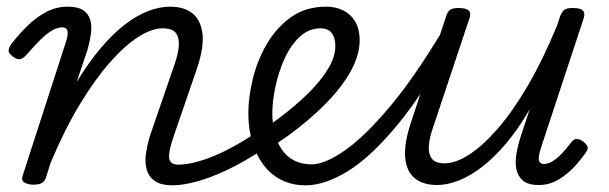

<svg xmlns="http://www.w3.org/2000/svg" viewBox="-20 -539 1826 576"><path d="M499 17Q463 17 444.5 4Q426 -9 420 -31Q414 -53 418 -79.5Q422 -106 430 -132L503 -344Q515 -378 516.5 -402.5Q518 -427 507 -440.5Q496 -454 468 -454Q435 -454 394.5 -428Q354 -402 309.5 -351.5Q265 -301 219.5 -226Q174 -151 132 -51L118 -7Q115 4 106.5 9.5Q98 15 79 15Q65 15 54 9Q43 3 48 -12L178 -414Q185 -435 182.5 -446Q180 -457 166 -457Q153 -457 137 -448Q121 -439 102 -420.5Q83 -402 59 -374Q49 -363 40 -361.5Q31 -360 19 -369Q4 -380 6 -389.5Q8 -399 14 -407Q38 -438 64 -463Q90 -488 119.5 -503.5Q149 -519 183 -519Q214 -519 230 -508Q246 -497 251 -478Q256 -459 252.5 -435.5Q249 -412 242 -388L210 -293Q246 -352 282 -394.5Q318 -437 353.5 -464.5Q389 -492 423.5 -505.5Q458 -519 490 -519Q533 -519 558 -498.5Q583 -478 587.5 -436.5Q592 -395 570 -331L502 -133Q485 -84 487.5 -64.5Q490 -45 515 -45Q527 -45 532.5 -35.5Q538 -26 536.5 -14Q535 -2 525.5 7.5Q516 17 499 17Z M498 17Q482 17 476.5 7.5Q471 -2 474.5 -14Q478 -26 488.5 -35.5Q499 -45 514 -45Q556 -45 615.5 -68.5Q675 -92 749 -141Q759 -148 767 -144Q775 -140 779.5 -130Q784 -120 782 -109Q780 -98 771 -92Q712 -53 661 -29Q610 -5 568.5 6Q527 17 498 17Z M748 -136Q766 -147 782.5 -159Q799 -171 815 -183Q866 -221 904.5 -259Q943 -297 964.5 -333Q986 -369 986 -401Q986 -426 975 -440Q964 -454 942 -454Q930 -454 924.5 -464Q919 -474 920.5 -487Q922 -500 932 -509.5Q942 -519 959 -519Q988 -519 1011 -507Q1034 -495 1046.5 -472.5Q1059 -450 1059 -419Q1059 -374 1032.5 -326Q1006 -278 958.5 -229.5Q911 -181 846 -133Q829 -121 810.5 -108.5Q792 -96 774 -84Z M897 17Q863 17 835.5 6Q808 -5 787.5 -25Q767 -45 753 -72.5Q739 -100 732 -132Q725 -164 725 -200Q725 -247 738.5 -302.5Q752 -358 780.5 -407Q809 -456 853 -487.5Q897 -519 959 -519Q971 -519 976.5 -509.5Q982 -500 980 -487Q978 -474 968 -464Q958 -454 941 -454Q906 -454 878.5 -428Q851 -402 833 -361.5Q815 -321 806 -277.5Q797 -234 797 -200Q797 -169 803.5 -141.5Q810 -114 824 -92.5Q838 -71 860.5 -58.5Q883 -46 915 -46Q954 -46 1013.5 -87Q1073 -128 1150 -219.5Q1227 -311 1317 -463Q1322 -471 1331 -466.5Q1340 -462 1346.5 -453Q1353 -444 1348 -436Q1256 -266 1174.5 -167Q1093 -68 1023.5 -25.5Q954 17 897 17Z M1291 16Q1249 16 1224 -4.5Q1199 -25 1195.5 -67Q1192 -109 1213 -172L1318 -489Q1323 -505 1331 -510Q1339 -515 1355 -515Q1379 -515 1386.5 -507Q1394 -499 1388 -483L1280 -159Q1268 -126 1266.5 -101Q1265 -76 1276 -62.5Q1287 -49 1314 -49Q1347 -49 1388 -75.5Q1429 -102 1474 -154Q1519 -206 1564 -283Q1609 -360 1651 -462L1660 -489Q1666 -505 1673.5 -510Q1681 -515 1698 -515Q1721 -515 1728.5 -507.5Q1736 -500 1731 -484L1605 -102Q1598 -81 1596.5 -69Q1595 -57 1599.5 -52Q1604 -47 1611 -47Q1625 -47 1639 -56Q1653 -65 1666.5 -79.5Q1680 -94 1693 -111Q1701 -122 1710 -122Q1719 -122 1729 -115Q1740 -106 1742.5 -99Q1745 -92 1739 -84Q1728 -67 1707.5 -43.5Q1687 -20 1658.5 -2Q1630 16 1596 16Q1564 16 1548.5 2.5Q1533 -11 1529 -32Q1525 -53 1529.5 -79Q1534 -105 1543 -132L1569 -211Q1535 -152 1499 -109.5Q1463 -67 1427 -39Q1391 -11 1356.5 2.5Q1322 16 1291 16Z"/></svg>

Font: Playwrite US Trad Light
Style: Regular
Weight: 300
Designer: Veronika Burian, José Scaglione
Foundry: TypeTogether
Version: Version 1.003